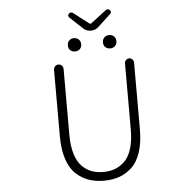

<svg xmlns="http://www.w3.org/2000/svg" viewBox="-64 -1105 1127 1134"><g transform="rotate(-5 500.0 -538.5)"><path d="M269.5 -319.3V-712.9Q269.5 -725.6 277.8 -733.9Q286.1 -742.2 297.9 -742.2Q309.6 -742.2 317.9 -733.9Q326.2 -725.6 326.2 -712.9V-322.3Q326.2 -256.8 340.8 -209.5Q355.5 -162.1 380.9 -136.2Q406.2 -110.4 437.5 -98.6Q468.8 -86.9 506.8 -86.9Q545.9 -86.9 577.1 -98.6Q608.4 -110.4 634.8 -136.2Q661.1 -162.1 675.8 -209.5Q690.4 -256.8 690.4 -322.3V-714.8Q690.4 -725.6 698.2 -733.9Q706.1 -742.2 717.3 -742.2Q728.5 -742.2 736.3 -733.9Q744.1 -725.6 744.1 -714.8V-319.3Q744.1 -240.2 725.1 -183.1Q706.1 -126 671.9 -94.7Q637.7 -63.5 597.2 -49.3Q556.6 -35.2 506.8 -35.2Q457 -35.2 416.5 -49.3Q376 -63.5 341.8 -94.7Q307.6 -126 288.6 -183.1Q269.5 -240.2 269.5 -319.3ZM462.9 -941.4 386.7 -1012.7Q380.9 -1017.6 380.9 -1024.4Q380.9 -1031.2 385.7 -1036.1Q391.6 -1042 398.4 -1042Q404.3 -1042 410.2 -1038.1L502.9 -966.8Q504.9 -965.8 507.3 -965.8Q509.8 -965.8 511.7 -966.8L603.5 -1037.1Q609.4 -1042 615.2 -1042Q622.1 -1042 628.9 -1036.1Q633.8 -1031.2 633.8 -1024.4Q633.8 -1017.6 627.9 -1012.7L550.8 -941.4Q532.2 -924.8 506.8 -924.8Q481.4 -924.8 462.9 -941.4ZM431.2 -821.3Q419.9 -810.5 402.8 -810.5Q385.7 -810.5 374.5 -821.3Q363.3 -832 363.3 -849.6Q363.3 -867.2 374.5 -878.4Q385.7 -889.6 402.8 -889.6Q419.9 -889.6 431.2 -878.4Q442.4 -867.2 442.4 -849.6Q442.4 -832 431.2 -821.3ZM640.1 -821.3Q628.9 -810.5 611.3 -810.5Q593.8 -810.5 582.5 -821.3Q571.3 -832 571.3 -849.6Q571.3 -867.2 582.5 -878.4Q593.8 -889.6 611.3 -889.6Q628.9 -889.6 640.1 -878.4Q651.4 -867.2 651.4 -849.6Q651.4 -832 640.1 -821.3Z"/></g></svg>

Font: Gen Jyuu Gothic L Monospace Light
Style: Regular
Weight: 300
Designer: [Source Han Sans]
Ryoko NISHIZUKA  (kana & ideographs); Paul D. Hunt (Latin, Greek & Cyrillic); Wenlong ZHANG  (bopomofo
Version: Version 1.002.20150607